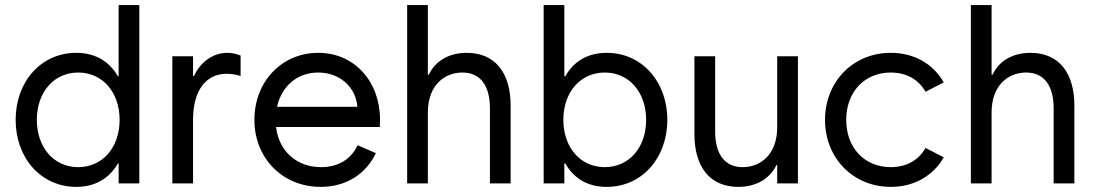

<svg xmlns="http://www.w3.org/2000/svg" viewBox="-20 -727 4344 761"><path d="M532.2 0V-707H450.2V-424.8H447.3C412.6 -484.9 356.4 -517.6 282.2 -517.6C142.6 -517.6 42 -403.3 42 -252C42 -100.6 142.6 13.7 282.2 13.7C356.4 13.7 412.6 -19 447.3 -79.1H450.2V0ZM290 -64.5C193.4 -64.5 126 -142.6 126 -252C126 -361.3 193.4 -439.5 290 -439.5C385.7 -439.5 454.1 -362.3 454.1 -252C454.1 -141.6 385.7 -64.5 290 -64.5Z M663.1 0H745.1V-252C745.1 -367.2 794.9 -434.6 878.9 -434.6C896.5 -434.6 915 -431.6 933.6 -425.8V-506.8C917 -513.7 899.4 -517.6 880.9 -517.6C823.7 -517.6 773.9 -480.5 749 -425.8H745.1V-503.9H663.1Z M1251 13.7C1354.5 13.7 1431.2 -39.1 1469.7 -120.1L1397.5 -151.4C1372.1 -97.2 1322.3 -64.5 1252.9 -64.5C1156.7 -64.5 1085.4 -127 1074.2 -223.6H1485.4L1486.3 -252C1486.3 -403.3 1385.7 -517.6 1241.2 -517.6C1096.7 -517.6 988.3 -403.3 988.3 -252C988.3 -100.6 1099.6 13.7 1251 13.7ZM1078.1 -303.7C1096.2 -385.7 1158.2 -439.5 1241.2 -439.5C1328.1 -439.5 1390.6 -380.4 1396.5 -303.7Z M1593.8 0H1675.8V-281.2C1675.8 -389.6 1742.2 -439.5 1812.5 -439.5C1882.8 -439.5 1921.9 -389.6 1921.9 -296.9V0H2003.9V-308.6C2003.9 -438.5 1942.4 -517.6 1830.1 -517.6C1758.3 -517.6 1704.1 -484.4 1679.7 -430.7H1675.8V-707H1593.8Z M2134.8 0H2216.8V-79.1H2220.7C2254.4 -19 2310.5 13.7 2384.8 13.7C2524.4 13.7 2625 -100.6 2625 -252C2625 -403.3 2524.4 -517.6 2384.8 -517.6C2310.5 -517.6 2254.4 -484.9 2220.7 -424.8H2216.8V-707H2134.8ZM2377 -64.5C2281.2 -64.5 2212.9 -141.6 2212.9 -252C2212.9 -362.3 2281.2 -439.5 2377 -439.5C2473.6 -439.5 2541 -361.3 2541 -252C2541 -142.6 2473.6 -64.5 2377 -64.5Z M3142.6 -503.9H3060.5V-222.7C3060.5 -114.3 2994.1 -64.5 2923.8 -64.5C2853.5 -64.5 2814.5 -114.3 2814.5 -207V-503.9H2732.4V-195.3C2732.4 -65.4 2793.9 13.7 2906.2 13.7C2978 13.7 3032.2 -19.5 3057.6 -73.2H3060.5V0H3142.6Z M3510.7 13.7C3604 13.7 3679.2 -30.8 3720.7 -103.5L3648.4 -140.6C3621.1 -92.3 3573.2 -64.5 3510.7 -64.5C3406.2 -64.5 3334 -141.6 3334 -252C3334 -362.3 3406.2 -439.5 3510.7 -439.5C3573.2 -439.5 3621.1 -411.6 3648.4 -363.3L3720.7 -400.4C3679.2 -473.1 3604 -517.6 3510.7 -517.6C3361.3 -517.6 3250 -403.3 3250 -252C3250 -100.6 3361.3 13.7 3510.7 13.7Z M3828.1 0H3910.2V-281.2C3910.2 -389.6 3976.6 -439.5 4046.9 -439.5C4117.2 -439.5 4156.2 -389.6 4156.2 -296.9V0H4238.3V-308.6C4238.3 -438.5 4176.8 -517.6 4064.5 -517.6C3992.7 -517.6 3938.5 -484.4 3914.1 -430.7H3910.2V-707H3828.1Z"/></svg>

Font: Wanted Sans
Style: Regular
Weight: 400
Designer: Original Design by Kil Hyung-jin and Kang Hanbin, Wanted Lab, Inc; Hangeul from Source Han Sans by Jang Soo-young and Ka
Foundry: Wanted Lab, Inc.
Version: Version 1.001;Glyphs 3.2 (3227)